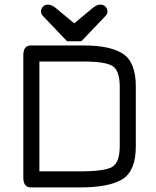

<svg xmlns="http://www.w3.org/2000/svg" viewBox="-20 -820 684 840"><path d="M574.2 -441.4C574.2 -511.7 555.8 -559.2 519 -584C482.3 -608.7 424.5 -621.1 345.7 -621.1H115.2C93.1 -621.1 82 -606.8 82 -578.1V-43C82 -14.3 93.1 0 115.2 0H328.1C415.4 0 478.2 -12.2 516.6 -36.6C555 -61 574.2 -108.7 574.2 -179.7ZM503.9 -181.6C503.9 -132.8 492.7 -102.1 470.2 -89.4C447.8 -76.7 400.4 -70.3 328.1 -70.3H152.3V-550.8H345.7C408.9 -550.8 451 -544.3 472.2 -531.2C493.3 -518.2 503.9 -487.6 503.9 -439.5ZM335.9 -639.6 441.4 -750C447.3 -755.9 450.2 -762.7 450.2 -770.5C450.2 -777 447.6 -783.5 442.4 -790C437.2 -796.5 429 -799.8 418 -799.8C407.6 -799.8 395.2 -793.6 380.9 -781.2L304.7 -717.8L228.5 -781.2C214.2 -793.6 201.8 -799.8 191.4 -799.8C180.3 -799.8 172.2 -796.5 167 -790C161.8 -783.5 159.2 -777 159.2 -770.5C159.2 -762.7 162.1 -755.9 168 -750L273.4 -639.6Z"/></svg>

Font: Jura
Style: DemiBold
Weight: 600
Version: Version 2.5.1